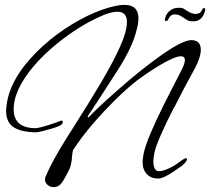

<svg xmlns="http://www.w3.org/2000/svg" viewBox="-20 -675 859 785"><path d="M200 90Q185 90 174.5 81Q164 72 164 59Q164 52 167 46Q193 -17 257 -118L288 -167Q348 -261 395.5 -341.5Q443 -422 471 -484.5Q499 -547 499 -585Q499 -627 460 -627Q439 -627 407 -615Q375 -602 338.5 -582Q302 -562 261 -533Q207 -495 160 -449.5Q113 -404 81.5 -356.5Q50 -309 40 -265Q36 -248 36 -228Q36 -151 126 -151Q133 -151 153.5 -156.5Q174 -162 195 -169Q216 -176 222 -179Q228 -182 231 -182Q237 -182 237 -176Q237 -167 222 -160Q214 -156 194 -150Q174 -144 154.5 -139Q135 -134 126 -134Q66 -135 35.5 -155Q5 -175 5 -222Q5 -230 6.5 -241Q8 -252 10 -265Q28 -350 103 -434Q153 -490 214 -535Q275 -580 338.5 -610.5Q402 -641 458 -652Q476 -655 489 -655Q546 -655 546 -600Q546 -581 540 -558Q530 -516 510.5 -475.5Q491 -435 462.5 -390Q434 -345 396 -287L339 -200Q338 -198 339.5 -196Q341 -194 343 -196Q359 -213 389 -241.5Q419 -270 465 -310Q509 -349 554 -385Q599 -421 639.5 -449.5Q680 -478 712 -494.5Q744 -511 762 -511Q801 -511 801 -471Q801 -442 778 -398Q756 -358 734.5 -317.5Q713 -277 693 -237H692Q620 -95 611 -49Q609 -38 608 -29.5Q607 -21 607 -15Q607 3 612.5 14Q618 25 631 25Q644 25 668 14.5Q692 4 714 -13Q734 -28 741 -28Q745 -28 745 -25Q745 -22 742 -17Q735 -5 718 7Q686 30 663.5 42.5Q641 55 626 55Q598 55 580.5 37Q563 19 563 -14Q563 -18 564 -26Q565 -34 567 -46Q574 -79 595.5 -130Q617 -181 649.5 -246Q682 -311 720 -384Q736 -415 736 -429Q736 -445 720 -445Q706 -445 682.5 -434.5Q659 -424 632.5 -408Q606 -392 581 -375Q556 -358 539 -345Q497 -312 449.5 -265Q402 -218 357.5 -166Q313 -114 279 -62Q278 -60 277 -54.5Q276 -49 275 -41Q274 -20 270.5 -4Q267 12 257 30Q250 43 245 52.5Q240 62 236 67Q222 90 200 90ZM658 -589Q654 -589 654 -595Q657 -616 672.5 -629.5Q688 -643 708 -643Q723 -644 731 -639.5Q739 -635 751 -627Q759 -622 767 -620Q775 -618 779 -618Q787 -618 794 -621Q801 -624 806 -634Q808 -642 815 -642Q819 -641 819 -636Q816 -614 802 -600Q788 -586 765 -588Q751 -588 738.5 -597Q726 -606 718 -610Q712 -614 705.5 -615Q699 -616 694 -616Q677 -616 668 -596Q665 -589 658 -589Z"/></svg>

Font: Allison
Style: Regular
Weight: 400
Designer: Robert E. Leuschke
Foundry: Robert E. Leuschke
Version: Version 1.010; ttfautohint (v1.8.3)